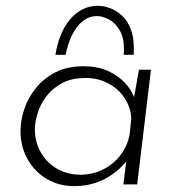

<svg xmlns="http://www.w3.org/2000/svg" viewBox="-20 -629 601 655"><path d="M232 6Q182 6 140.5 -18Q99 -42 74.5 -85Q50 -128 50 -183Q50 -218 62.5 -256Q75 -294 101.5 -327.5Q128 -361 168.5 -382Q209 -403 266 -403Q312 -403 347 -387.5Q382 -372 406.5 -346Q431 -320 442 -286L433 -272L454 -391H495L448 0H401L415 -114L422 -96Q412 -78 393.5 -59.5Q375 -41 351 -26Q327 -11 297 -2.5Q267 6 232 6ZM255 -33Q295 -33 330 -50Q365 -67 389.5 -98Q414 -129 422 -169L428 -226Q425 -265 404 -296Q383 -327 348.5 -345Q314 -363 272 -363Q224 -363 191 -345Q158 -327 137.5 -299.5Q117 -272 108 -242Q99 -212 99 -188Q99 -145 119 -109.5Q139 -74 174.5 -53.5Q210 -33 255 -33ZM317 -609Q333 -609 354.5 -601.5Q376 -594 396 -576Q416 -558 427.5 -525.5Q439 -493 436 -442H402Q406 -495 389.5 -523.5Q373 -552 351 -563Q329 -574 314 -574Q285 -575 262.5 -557Q240 -539 225.5 -509Q211 -479 204 -442H169Q177 -493 197.5 -531Q218 -569 248.5 -589.5Q279 -610 317 -609Z"/></svg>

Font: Josefin Sans Thin Light
Style: Italic
Weight: 300
Italic angle: -7°
Version: Version 2.000